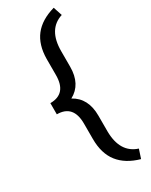

<svg xmlns="http://www.w3.org/2000/svg" viewBox="-244 -828 826 1053"><g transform="rotate(-30 169.0 -301.0)"><path d="M308.6 178.7Q222.2 154.3 178.5 98.4Q134.8 42.5 134.8 -49.3V-146.5Q134.8 -265.1 31.2 -265.1V-335.9Q134.8 -335.9 134.8 -454.1V-555.7Q135.7 -645 178.5 -700Q221.2 -754.9 308.6 -779.8L327.1 -723.6Q225.1 -690.9 225.1 -553.2V-454.6Q225.1 -343.8 143.6 -300.3Q225.1 -256.3 225.1 -144.5V-43.9Q226.6 90.3 327.1 122.6Z"/></g></svg>

Font: Roboto
Style: Regular
Weight: 400
Designer: Google
Version: Version 2.134; 2016; ttfautohint (v1.6)